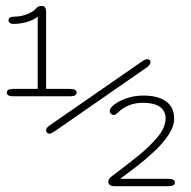

<svg xmlns="http://www.w3.org/2000/svg" viewBox="-20 -642 659 662"><path d="M25.5 -310Q3.5 -310 3.5 -322.5Q3.5 -335.5 25.5 -335.5H110V-584.5Q94.5 -572 71.2 -565.8Q48 -559.5 25.5 -559.5Q19.5 -559.5 14.5 -562.5Q9.5 -565.5 9.5 -572Q9.5 -579 15 -581.8Q20.5 -584.5 27 -584.5Q51 -584.5 72.2 -592.5Q93.5 -600.5 104.5 -613Q108.5 -617.5 113.2 -619.5Q118 -621.5 123.5 -621.5Q132.5 -621.5 135.8 -615.8Q139 -610 139 -600V-335.5H222Q244 -335.5 244 -322.5Q244 -310 222 -310ZM150.5 -181Q146 -181 142.5 -184.2Q139 -187.5 139 -192.5Q139 -198.5 143.2 -202.8Q147.5 -207 151 -209.5L466.5 -428Q473.5 -433 478.8 -435.5Q484 -438 488 -438Q493 -438 496 -435.2Q499 -432.5 499 -427.5Q499 -418.5 486 -409.5L172.5 -192Q165.5 -187 160 -184Q154.5 -181 150.5 -181ZM580.5 -233.5Q580.5 -206.5 561.8 -178Q543 -149.5 513.8 -121.8Q484.5 -94 452.5 -69.2Q420.5 -44.5 394.5 -25.5H561Q583 -25.5 583 -12.5Q583 0 561 0H375.5Q365.5 0 359.5 -3.8Q353.5 -7.5 353.5 -15Q353.5 -20.5 356.5 -25.2Q359.5 -30 366.5 -35Q412 -69 454.2 -103Q496.5 -137 523.8 -170Q551 -203 551 -233.5Q551 -260 530.8 -273.8Q510.5 -287.5 473 -287.5Q444 -287.5 422.8 -278Q401.5 -268.5 389 -256Q384.5 -251.5 380.2 -248.5Q376 -245.5 372 -245.5Q367 -245.5 362.8 -249.5Q358.5 -253.5 358.5 -258.5Q358.5 -262.5 360.8 -267.2Q363 -272 366.5 -275Q382.5 -290.5 411.5 -301.5Q440.5 -312.5 474.5 -312.5Q525 -312.5 552.8 -292.2Q580.5 -272 580.5 -233.5Z"/></svg>

Font: Sono Monospace ExtraLight
Style: Regular
Weight: 250
Version: Version 2.112